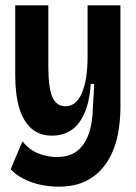

<svg xmlns="http://www.w3.org/2000/svg" viewBox="-20 -545 511 719"><path d="M199 154Q166 154 132.5 147Q99 140 70 125.5Q41 111 20 89L64 -16Q88 15 122.5 29Q157 43 192 43Q239 43 268 21Q297 -1 312 -43Q327 -85 328 -145L333 -231H320Q315 -161 295 -118Q275 -75 244.5 -56Q214 -37 175 -37Q129 -37 98.5 -63Q68 -89 52.5 -139.5Q37 -190 37 -265V-525H161V-293Q161 -217 176 -182Q191 -147 225 -147Q245 -147 260.5 -159.5Q276 -172 286.5 -196.5Q297 -221 302.5 -255Q308 -289 308 -333V-525H431V-144Q431 -104 425 -62Q419 -20 403.5 18.5Q388 57 361.5 87.5Q335 118 295 136Q255 154 199 154Z"/></svg>

Font: Bricolage Grotesque 72pt SemiCondensed SemiBold
Style: Regular
Weight: 600
Width: 4
Designer: Mathieu Triay
Foundry: Atelier Triay
Version: Version 1.001;gftools[0.9.33.dev8+g029e19f]